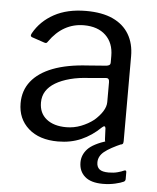

<svg xmlns="http://www.w3.org/2000/svg" viewBox="-52 -584 651 797"><g transform="rotate(5 274.0 -185.5)"><path d="M382 -64Q345 -28 301.5 -9Q258 10 205 10Q127 10 82 -30Q37 -70 37 -135Q37 -188 67.5 -226.5Q98 -265 156.5 -287.5Q215 -310 301 -315L379 -321Q386 -322 390.5 -325Q395 -328 395 -336V-363Q395 -417 362 -448.5Q329 -480 271 -480Q228 -480 192 -460Q156 -440 128 -400Q125 -395 122 -393.5Q119 -392 113 -394L60 -412Q56 -414 55 -417Q54 -420 58 -428Q87 -480 142 -510Q197 -540 275 -540Q342 -540 386.5 -519.5Q431 -499 454 -460.5Q477 -422 477 -369V-15Q477 -6 473.5 -3Q470 0 463 0H412Q406 0 402.5 -4.5Q399 -9 399 -16L397 -62Q395 -76 382 -64ZM395 -254Q395 -271 381 -270L315 -264Q269 -262 233 -252.5Q197 -243 172 -228Q147 -213 134 -192.5Q121 -172 121 -145Q121 -101 151.5 -76.5Q182 -52 234 -52Q266 -52 295.5 -63.5Q325 -75 348 -93Q370 -112 382.5 -132Q395 -152 395 -171V-254ZM306 88Q306 57 328.5 32.5Q351 8 412 -11L474 -4Q423 18 399.5 37Q376 56 376 82Q376 101 387.5 110.5Q399 120 426 120Q447 120 463.5 115.5Q480 111 488 107Q499 102 499 112V141Q499 148 493 152Q481 158 457 163.5Q433 169 406 169Q356 169 331 147Q306 125 306 88Z"/></g></svg>

Font: Libre Franklin
Style: Regular
Weight: 400
Designer: Pablo Impallari, Rodrigo Fuenzalida, Nhung Nguyen
Foundry: Impallari Type
Version: Version 3.000